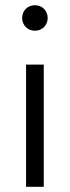

<svg xmlns="http://www.w3.org/2000/svg" viewBox="-20 -717 268 737"><path d="M114 -599C142 -599 163 -620 163 -648C163 -676 142 -697 114 -697C86 -697 65 -676 65 -648C65 -620 86 -599 114 -599ZM148 0V-469H80V0Z"/></svg>

Font: UULA Sans
Style: Regular
Weight: 400
Designer: Mohamed Gaber, Laura Garcia Mut
Foundry: Kief Type Foundry
Version: Version 3.006;hotconv 1.0.109;makeotfexe 2.5.65596